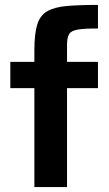

<svg xmlns="http://www.w3.org/2000/svg" viewBox="-20 -762 444 782"><path d="M120 0V-403H22V-510H120V-557Q120 -624 131.5 -661.5Q143 -699 172 -716Q201 -733 251.5 -737.5Q302 -742 379 -742V-646Q323 -646 296.5 -641.5Q270 -637 261.5 -623Q253 -609 253 -578V-510H379V-403H253V0Z"/></svg>

Font: Saira SemiBold
Style: Regular
Weight: 600
Designer: Hector Gatti with collaboration of the Omnibus-Type team
Foundry: Omnibus-Type
Version: Version 1.100; ttfautohint (v1.8.3)